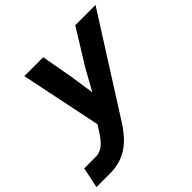

<svg xmlns="http://www.w3.org/2000/svg" viewBox="-248 -736 1106 1106"><g transform="rotate(-45 305.0 -183.0)"><path d="M283 -361 305 -213 379 -346 509 -556H674L304 27Q266 87 226.5 122.5Q187 158 142.5 174Q98 190 45 190H-64L-38 64H54Q82 64 103 51.5Q124 39 142 17.5Q160 -4 177 -32L196 -62L94 -556H248Z"/></g></svg>

Font: Azeret Mono Thin
Style: Bold Italic
Weight: 700
Italic angle: -12°
Version: Version 1.002